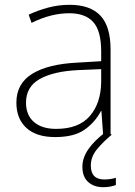

<svg xmlns="http://www.w3.org/2000/svg" viewBox="-20 -559 561 797"><path d="M269 -539Q354 -539 396.5 -494.5Q439 -450 439 -353V0H408L401 -98H399Q375 -52 331.5 -21Q288 10 209 10Q131 10 89.5 -28Q48 -66 48 -133Q48 -212 113.5 -252.5Q179 -293 300 -299L400 -305V-345Q400 -431 367 -467.5Q334 -504 268 -504Q191 -504 111 -464L99 -498Q137 -516 180 -527.5Q223 -539 269 -539ZM304 -268Q202 -263 145 -231Q88 -199 88 -133Q88 -81 121 -52.5Q154 -24 213 -24Q307 -24 353 -77.5Q399 -131 400 -219V-272ZM357 128Q357 186 413 186Q427 186 439.5 184Q452 182 461 179V209Q451 213 438 215.5Q425 218 408 218Q370 218 346 196.5Q322 175 322 133Q322 96 347 60Q372 24 420 -12L444 0Q410 28 383.5 59.5Q357 91 357 128Z"/></svg>

Font: Noto Sans Thai ExtraLight
Style: Regular
Weight: 200
Designer: Monotype Design Team
Foundry: Monotype Imaging Inc.
Version: Version 2.001; ttfautohint (v1.8.4.7-5d5b)